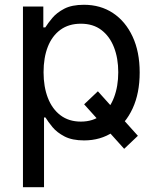

<svg xmlns="http://www.w3.org/2000/svg" viewBox="-20 -568 644 792"><path d="M383.8 -191.4 548.8 -7.8 492.2 45.9 327.1 -137.7ZM74.7 204.1V-541H158.7V-455.1H167Q177.7 -472.2 195.8 -493.9Q213.9 -515.6 245.1 -532Q276.4 -548.3 326.2 -548.3Q394.5 -548.3 446 -514.2Q497.6 -480 526.9 -417.2Q556.2 -354.5 556.2 -269Q556.2 -183.6 527.1 -120.6Q498 -57.6 446.3 -23.2Q394.5 11.2 326.7 11.2Q277.8 11.2 246.3 -5.1Q214.8 -21.5 196.5 -43.7Q178.2 -65.9 167.5 -83.5H161.6V204.1ZM313.5 -66.4Q363.8 -66.4 398.2 -93Q432.6 -119.6 450.2 -165.8Q467.8 -211.9 467.8 -270Q467.8 -327.6 450.2 -372.8Q432.6 -418 398.4 -444.1Q364.3 -470.2 313.5 -470.2Q263.7 -470.2 229.2 -445.1Q194.8 -419.9 177.2 -375Q159.7 -330.1 159.7 -270Q159.7 -210 177.5 -164.1Q195.3 -118.2 229.7 -92.3Q264.2 -66.4 313.5 -66.4Z"/></svg>

Font: Inter 17pt
Style: Regular
Weight: 400
Version: Version 4.001;git-66647c0bb